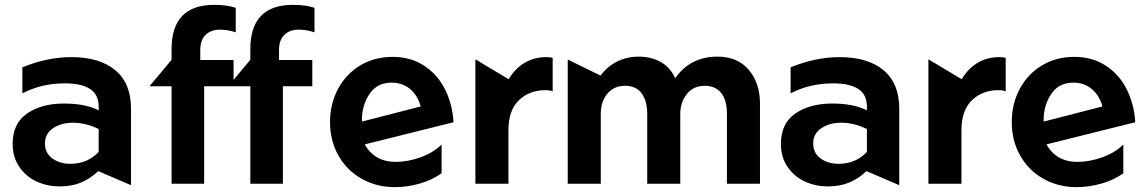

<svg xmlns="http://www.w3.org/2000/svg" viewBox="-20 -756 4722 790"><path d="M270 -82Q226 -82 195.5 -104Q165 -126 165 -166Q165 -206 198.5 -228.5Q232 -251 280 -251Q334 -251 386 -225V-131Q340 -82 270 -82ZM274 -521Q175 -521 72 -479V-372Q151 -413 247 -413Q315 -413 350.5 -390Q386 -367 386 -317V-302Q331 -330 243 -330Q151 -330 91.5 -289Q32 -248 32 -164Q32 -110 59 -70Q86 -30 130 -9.5Q174 11 225 11Q275 11 313.5 -5Q352 -21 384 -52L519 6V-310Q519 -413 454.5 -467Q390 -521 274 -521Z M1185 -736Q1010 -736 1010 -554V-510L919 -401H1010V0H1144V-401H1265V-509H1128V-550Q1128 -591 1150 -612.5Q1172 -634 1209 -634Q1241 -634 1274 -623V-724Q1238 -736 1185 -736ZM861 -736Q686 -736 686 -554V-510L595 -401H686V0H820V-401H941V-509H804V-550Q804 -591 826 -612.5Q848 -634 885 -634Q917 -634 950 -623V-724Q914 -736 861 -736Z M1608 -90Q1563 -90 1531 -109Q1499 -128 1481 -162L1846 -253Q1842 -326 1811.5 -387.5Q1781 -449 1725.5 -485.5Q1670 -522 1595 -522Q1521 -522 1462.5 -487Q1404 -452 1371 -390.5Q1338 -329 1338 -254Q1338 -177 1372.5 -116Q1407 -55 1468 -20.5Q1529 14 1605 14Q1655 14 1706.5 -0.5Q1758 -15 1797 -43V-161Q1763 -128 1711 -109Q1659 -90 1608 -90ZM1591 -416Q1636 -416 1667.5 -389.5Q1699 -363 1711 -318L1470 -256L1469 -261Q1469 -323 1500.5 -369.5Q1532 -416 1591 -416Z M2228 -521Q2178 -521 2138.5 -497.5Q2099 -474 2073 -430L1936 -512V0H2072V-220Q2072 -302 2115 -343.5Q2158 -385 2224 -385Q2244 -385 2254 -380V-518Q2242 -521 2228 -521Z M3107 0V-330Q3107 -414 3061 -468.5Q3015 -523 2932 -523Q2820 -523 2758 -434Q2738 -479 2698.5 -501Q2659 -523 2608 -523Q2560 -523 2519.5 -503Q2479 -483 2451 -445L2316 -511V0H2452V-287Q2452 -338 2479 -370.5Q2506 -403 2552 -403Q2597 -403 2620 -372Q2643 -341 2643 -287V0H2779V-287Q2779 -335 2806 -369Q2833 -403 2880 -403Q2923 -403 2947 -374Q2971 -345 2971 -287V0Z M3431 -82Q3387 -82 3356.5 -104Q3326 -126 3326 -166Q3326 -206 3359.5 -228.5Q3393 -251 3441 -251Q3495 -251 3547 -225V-131Q3501 -82 3431 -82ZM3435 -521Q3336 -521 3233 -479V-372Q3312 -413 3408 -413Q3476 -413 3511.5 -390Q3547 -367 3547 -317V-302Q3492 -330 3404 -330Q3312 -330 3252.5 -289Q3193 -248 3193 -164Q3193 -110 3220 -70Q3247 -30 3291 -9.5Q3335 11 3386 11Q3436 11 3474.5 -5Q3513 -21 3545 -52L3680 6V-310Q3680 -413 3615.5 -467Q3551 -521 3435 -521Z M4092 -521Q4042 -521 4002.5 -497.5Q3963 -474 3937 -430L3800 -512V0H3936V-220Q3936 -302 3979 -343.5Q4022 -385 4088 -385Q4108 -385 4118 -380V-518Q4106 -521 4092 -521Z M4413 -90Q4368 -90 4336 -109Q4304 -128 4286 -162L4651 -253Q4647 -326 4616.5 -387.5Q4586 -449 4530.5 -485.5Q4475 -522 4400 -522Q4326 -522 4267.5 -487Q4209 -452 4176 -390.5Q4143 -329 4143 -254Q4143 -177 4177.5 -116Q4212 -55 4273 -20.5Q4334 14 4410 14Q4460 14 4511.5 -0.5Q4563 -15 4602 -43V-161Q4568 -128 4516 -109Q4464 -90 4413 -90ZM4396 -416Q4441 -416 4472.5 -389.5Q4504 -363 4516 -318L4275 -256L4274 -261Q4274 -323 4305.5 -369.5Q4337 -416 4396 -416Z"/></svg>

Font: Geom SemiBold
Style: Bold
Weight: 600
Version: Version 1.102